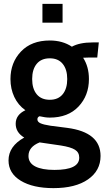

<svg xmlns="http://www.w3.org/2000/svg" viewBox="-20 -719 541 991"><path d="M303 -602H199V-699H303ZM256 252Q150 252 87 213.8Q24 175.5 24 109Q24 36 105 -9Q61 -35.5 61 -80Q61 -126.5 111 -150Q73.5 -176.5 53.8 -218.5Q34 -260.5 34 -311Q34 -396 88.2 -453Q142.5 -510 237 -510Q303 -510 351 -478Q391 -500 458 -500H490L482 -422H437Q420 -422 409 -421Q439 -374.5 439 -311Q439 -226 385.2 -169Q331.5 -112 237 -112Q214 -112 184 -119Q173 -114.5 173 -103Q173 -90 188.8 -82.8Q204.5 -75.5 241 -70L327 -59Q499 -36.5 499 86Q499 162 434.2 207Q369.5 252 256 252ZM237 -204Q280.5 -204 303.8 -232.8Q327 -261.5 327 -311Q327 -360.5 303.8 -389.2Q280.5 -418 237 -418Q193 -418 169.5 -389.5Q146 -361 146 -311Q146 -261 169.5 -232.5Q193 -204 237 -204ZM261 158Q389 158 389 95Q389 67.5 367 53.8Q345 40 294 32L184.5 16Q127 39 127 86Q127 122 161.8 140Q196.5 158 261 158Z"/></svg>

Font: Cabin
Style: Bold
Weight: 700
Designer: Pablo Impallari
Foundry: Pablo Impallari. http://www.impallari.com Igino Marini. http://www.ikern.com
Version: Version 3.001;hotconv 1.0.109;makeotfexe 2.5.65596